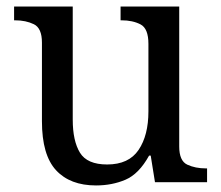

<svg xmlns="http://www.w3.org/2000/svg" viewBox="-20 -556 675 586"><path d="M273 10Q194 10 151 -36.5Q108 -83 108 -186V-426Q108 -470 83.5 -482Q59 -494 26 -494H23V-536H202V-191Q202 -126 224 -90Q246 -54 307 -54Q373 -54 403 -98.5Q433 -143 433 -216V-422Q433 -469 409 -481.5Q385 -494 351 -494H348V-536H527V-109Q527 -65 551.5 -53.5Q576 -42 609 -42H612V0H453L440 -81H435Q404 -25 363 -7.5Q322 10 273 10Z"/></svg>

Font: NotoSerif-Regular
Style: Regular
Weight: 400
Designer: Monotype Design Team
Foundry: Monotype Imaging Inc.
Version: Version 2.007; ttfautohint (v1.8) -l 8 -r 50 -G 200 -x 14 -D